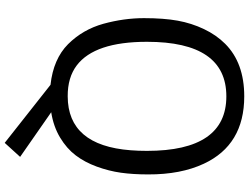

<svg xmlns="http://www.w3.org/2000/svg" viewBox="-138 -688 1033 796"><g transform="rotate(90 378.0 -289.5)"><path d="M152.8 -382.8Q152.8 -166 250.5 -91.8Q300.8 -53.7 378.9 -54.2Q582.5 -54.7 602.5 -315.4Q605 -346.7 605 -382.8Q605 -711.9 378.9 -711.9Q152.8 -711.9 152.8 -382.8ZM702.6 -387.7Q702.6 -325.2 695.6 -274.9Q688.5 -224.6 670.2 -174.6Q651.9 -124.5 623.5 -87.2Q595.2 -49.8 549.6 -22.5Q503.9 4.9 444.8 14.2L629.9 143.1L571.8 207L331.1 17.1Q224.1 5.4 162.6 -55.7Q101.6 -117.2 78.1 -202.1Q54.7 -287.6 54.7 -370.1Q54.7 -452.6 65.2 -510.3Q75.7 -567.9 100.1 -619.1Q124.5 -670.4 161.1 -707Q240.2 -786.1 378.9 -786.1Q580.1 -786.1 658.2 -618.7Q703.1 -522.9 702.6 -387.7Z"/></g></svg>

Font: Dhyana
Style: Regular
Weight: 400
Foundry: Vernon Adams
Version: Version 1.002; ttfautohint (v0.8.51-6076)